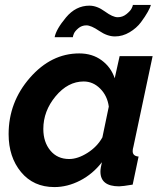

<svg xmlns="http://www.w3.org/2000/svg" viewBox="-20 -750 664 780"><path d="M276 -599H202Q208 -631 248 -679Q288 -727 343 -727Q374 -727 406 -703.5Q438 -680 458 -680Q478 -680 493.5 -692.5Q509 -705 514 -714.5Q519 -724 520 -730H593Q591 -721 580.5 -702Q570 -683 552.5 -659.5Q535 -636 506.5 -619Q478 -602 447 -602Q416 -602 383 -624.5Q350 -647 331 -647Q312 -647 298 -635Q284 -623 280 -613Q276 -603 276 -599ZM15 -205Q15 -335 101.5 -434Q188 -533 302 -533Q355 -533 393 -505Q431 -477 446 -432L466 -522H600L522 -154Q519 -144 519 -136Q519 -116 543 -114L519 0Q477 7 464 7Q388 7 388 -53Q388 -66 394 -91Q357 -43 305.5 -16.5Q254 10 201 10Q116 10 65.5 -51Q15 -112 15 -205ZM396 -192 422 -317Q416 -361 387 -390Q358 -419 320 -419Q256 -419 206 -359Q156 -299 156 -226Q156 -173 184.5 -138.5Q213 -104 261 -104Q296 -104 335.5 -129Q375 -154 396 -192Z"/></svg>

Font: Raleway-v4020
Style: Bold Italic
Weight: 700
Italic angle: -12°
Designer: Matt McInerney, Pablo Impallari, Rodrigo Fuenzalida
Foundry: Matt McInerney, Pablo Impallari, Rodrigo Fuenzalida
Version: Version 4.020;PS 004.020;hotconv 1.0.88;makeotf.lib2.5.64775